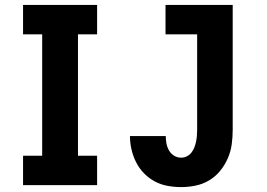

<svg xmlns="http://www.w3.org/2000/svg" viewBox="-20 -755 1090 783"><path d="M74 0V-120H152V-615H74V-735H376V-615H298V-120H376V0ZM719 8Q691 8 663.5 3Q636 -2 611.5 -15Q587 -28 567.5 -48Q548 -68 535.5 -92.5Q523 -117 516.5 -144.5Q510 -172 510 -200H656Q656 -184 659 -169Q662 -154 669.5 -141Q677 -128 690 -120Q703 -112 719 -112Q731 -112 742 -117.5Q753 -123 760.5 -132.5Q768 -142 772.5 -153.5Q777 -165 779.5 -177Q782 -189 783 -201.5Q784 -214 784 -226V-615H655V-735H929V-226Q929 -196 925 -166.5Q921 -137 909 -109.5Q897 -82 878 -58.5Q859 -35 833 -19.5Q807 -4 777.5 2Q748 8 719 8Z"/></svg>

Font: Iosevka Etoile Heavy
Style: Regular
Weight: 900
Designer: Belleve Invis
Foundry: Belleve Invis
Version: Version 22.1.2; ttfautohint (v1.8.4)